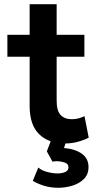

<svg xmlns="http://www.w3.org/2000/svg" viewBox="-20 -665 476 910"><path d="M287.5 15Q210.5 15 165.5 -29Q120.5 -73 120.5 -162V-396H15V-500H120.5V-645H248.5V-500H380V-396H248.5V-187.5Q248.5 -139.5 267.5 -119.8Q286.5 -100 320 -100Q337 -100 352.2 -104Q367.5 -108 380.5 -114.5L400.5 -12.5Q378.5 -1 349 7Q319.5 15 287.5 15ZM257 225Q221 225 190 215.8Q159 206.5 135.5 192L161.5 129Q176 142.5 203 149.8Q230 157 252.5 157Q273.5 157 289 150.2Q304.5 143.5 304.5 128Q304.5 110.5 285.2 104.8Q266 99 250 99Q239.5 99 228.5 101L202 52.5L229.5 -20H301L283.5 36.5Q336 41 367.8 63.5Q399.5 86 399.5 127Q399.5 162 377.2 183.8Q355 205.5 322.2 215.2Q289.5 225 257 225Z"/></svg>

Font: Geologica EX Med
Style: Regular
Weight: 500
Designer: Sindre Bremnes, Frode Helland
Foundry: Monokrom Skriftforlag AS
Version: Version 1.010;gftools[0.9.28]